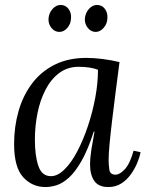

<svg xmlns="http://www.w3.org/2000/svg" viewBox="-20 -745 588 776"><path d="M329 -511Q359 -511 395 -506.5Q431 -502 463 -494Q455 -434 447.5 -374.5Q440 -315 433.5 -261.5Q427 -208 423 -165.5Q419 -123 419 -99Q419 -79 422 -59Q425 -39 447 -39Q464 -39 484.5 -61Q505 -83 520 -136L548 -130Q545 -112 535.5 -88.5Q526 -65 510 -42Q494 -19 471 -4Q448 11 418 11Q378 11 361 -14Q344 -39 344 -79Q344 -108 349.5 -142Q355 -176 362 -213H359Q335 -139 309.5 -94.5Q284 -50 258.5 -27Q233 -4 209 3.5Q185 11 164 11Q110 11 73.5 -29Q37 -69 37 -163Q37 -233 55 -296Q73 -359 109.5 -407.5Q146 -456 201 -483.5Q256 -511 329 -511ZM298 -475Q253 -475 219.5 -450Q186 -425 164 -382.5Q142 -340 131.5 -287.5Q121 -235 121 -180Q121 -116 135 -74.5Q149 -33 186 -33Q213 -33 240.5 -60Q268 -87 292 -132.5Q316 -178 335 -234.5Q354 -291 365 -350Q376 -409 376 -463Q361 -469 341 -472Q321 -475 298 -475ZM367 -616Q348 -616 335 -632Q322 -648 323 -670Q325 -693 339.5 -709Q354 -725 372 -725Q392 -725 404 -709Q416 -693 414 -670Q413 -648 398.5 -632Q384 -616 367 -616ZM220 -616Q201 -616 188 -632Q175 -648 176 -670Q178 -693 192.5 -709Q207 -725 225 -725Q245 -725 257 -709Q269 -693 267 -670Q266 -648 252 -632Q238 -616 220 -616Z"/></svg>

Font: Lora
Style: Italic
Weight: 400
Italic angle: -3°
Designer: Olga Karpushina, Alexei Vanyashin (Cyrillic)
Foundry: Cyreal
Version: Version 3.008